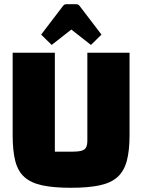

<svg xmlns="http://www.w3.org/2000/svg" viewBox="-20 -875 674 910"><path d="M316 15Q234 15 180.5 3.5Q127 -8 96 -35.5Q65 -63 52.5 -111.5Q40 -160 40 -234V-625H240V-156H320Q350 -156 366 -160.5Q382 -165 388 -176.5Q394 -188 394 -209V-625H594V-234Q594 -161 581 -112.5Q568 -64 537 -36Q506 -8 452 3.5Q398 15 316 15ZM225 -662 175 -711 278 -846Q284 -855 294 -855H342Q352 -855 358 -846L461 -711L411 -662L318 -735Z"/></svg>

Font: Changa ExtraBold
Style: Regular
Weight: 800
Designer: Eduardo Rodriguez Tunni
Foundry: Eduardo Rodriguez Tunni
Version: Version 3.002; ttfautohint (v1.8.2)